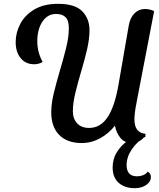

<svg xmlns="http://www.w3.org/2000/svg" viewBox="-20 -726 834 1004"><path d="M407 22Q332 22 290 -20Q248 -62 248 -139Q248 -185 262 -242Q276 -299 294 -359.5Q312 -420 326 -476.5Q340 -533 340 -578Q340 -620 322.5 -636.5Q305 -653 273 -653Q229 -653 202 -613Q175 -573 175 -510Q175 -453 203 -402Q183 -390 159 -390Q114 -390 88 -422Q62 -454 62 -506Q62 -555 86 -601Q110 -647 159.5 -676.5Q209 -706 284 -706Q372 -706 410 -667Q448 -628 448 -568Q448 -522 435 -466.5Q422 -411 404.5 -352.5Q387 -294 374 -240Q361 -186 361 -145Q361 -105 383.5 -81Q406 -57 446 -57Q505 -57 542.5 -113Q580 -169 600 -285L653 -591Q660 -633 683 -656Q706 -679 738 -679Q761 -679 786 -668L695 -195Q688 -159 685.5 -138.5Q683 -118 683 -103Q683 -66 697.5 -47.5Q712 -29 742 -26Q734 -3 713 9.5Q692 22 670 22Q632 22 610 -4.5Q588 -31 581 -69Q549 -28 503.5 -3Q458 22 407 22ZM684 258Q632 258 600.5 230Q569 202 569 150Q569 106 590 71.5Q611 37 643 13.5Q675 -10 707 -22L741 -18V-12Q697 14 669.5 54.5Q642 95 642 137Q642 196 697 196Q713 196 728.5 190Q744 184 753 171Q769 182 769 200Q769 224 745 241Q721 258 684 258Z"/></svg>

Font: Sansita Swashed
Style: Regular
Weight: 400
Designer: Pablo Cosgaya
Foundry: Omnibus-Type
Version: Version 1.003; ttfautohint (v1.8.3)